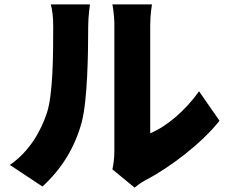

<svg xmlns="http://www.w3.org/2000/svg" viewBox="-20 -793 1040 873"><path d="M491 -23 592 60C603 52 616 40 640 27C751 -30 897 -141 978 -244L885 -378C823 -290 738 -218 663 -187C663 -265 663 -589 663 -679C663 -728 671 -773 671 -773H491C491 -773 500 -729 500 -680C500 -589 500 -163 500 -106C500 -75 496 -44 491 -23ZM25 -43 173 55C260 -24 321 -123 352 -239C378 -340 381 -549 381 -672C381 -720 389 -773 389 -773H211C218 -746 222 -717 222 -670C222 -545 221 -361 193 -279C167 -200 116 -106 25 -43Z"/></svg>

Font: Noto Sans CJK HK Black
Style: Regular
Weight: 900
Designer: Ryoko NISHIZUKA 西塚涼子 (kana, bopomofo & ideographs); Paul D. Hunt (Latin, Greek & Cyrillic); Sandoll Communications 산돌커뮤니
Foundry: Adobe
Version: Version 2.004;hotconv 1.0.118;makeotfexe 2.5.65603